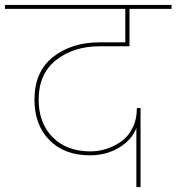

<svg xmlns="http://www.w3.org/2000/svg" viewBox="-55 -760 717 780"><path d="M-35 -724V-740H642V-724H471V-572H350Q244 -572 173 -516Q102 -460 102 -355Q102 -260 159 -202.5Q216 -145 313 -145Q345 -145 376.5 -155Q408 -165 436.5 -184.5Q465 -204 483 -239.5Q501 -275 501 -321H516V0H499V-240Q481 -192 429 -160.5Q377 -129 311 -129Q206 -129 145.5 -191Q85 -253 85 -355Q85 -469 160.5 -528.5Q236 -588 350 -588H454V-724Z"/></svg>

Font: Poppins Thin
Style: Regular
Weight: 250
Designer: Ninad Kale (Devanagari), Jonny Pinhorn (Latin)
Foundry: Indian Type Foundry
Version: Version 3.200;PS 1.000;hotconv 16.6.54;makeotf.lib2.5.65590